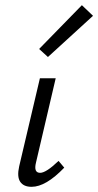

<svg xmlns="http://www.w3.org/2000/svg" viewBox="-20 -716 379 741"><path d="M165 -496 131 -527 296 -696 339 -655ZM102 5Q71 5 58 -14.5Q45 -34 54 -74L134 -414H195L119 -89Q109 -49 135 -49Q158 -49 206 -95L228 -69Q157 5 102 5Z"/></svg>

Font: EauTestInfant
Style: Italic
Weight: 400
Italic angle: -12°
Designer: Christian Thalmann (Catharsis Fonts)
Version: Version 0.001;PS 000.001;hotconv 1.0.88;makeotf.lib2.5.64775